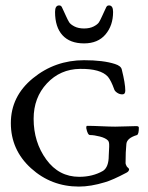

<svg xmlns="http://www.w3.org/2000/svg" viewBox="-20 -676 547 708"><path d="M215 -635Q217 -631 223.5 -616.5Q230 -602 235 -594Q240 -586 254.5 -578.5Q269 -571 290 -571Q311 -571 325.5 -578.5Q340 -586 345 -594Q350 -602 356.5 -616.5Q363 -631 365 -635Q366 -636 369 -643.5Q372 -651 374.5 -653.5Q377 -656 382 -656Q397 -656 397 -632Q397 -582 369 -549Q341 -516 290 -516Q238 -516 210.5 -546Q183 -576 183 -632Q183 -656 198 -656Q203 -656 205.5 -653.5Q208 -651 211 -643.5Q214 -636 215 -635ZM272 -24Q322 -24 360 -46Q381 -60 381 -102Q381 -108 382 -122.5Q383 -137 382.5 -145Q382 -153 379 -157Q370 -167 348.5 -172.5Q327 -178 312 -178Q303 -178 298 -204Q298 -212 301 -212Q322 -212 354 -210.5Q386 -209 405 -209Q421 -209 446 -210Q471 -211 483 -211Q492 -211 492 -205Q492 -181 485 -178Q448 -167 446 -145Q443 -117 443 -74Q443 -71 447 -63Q448 -61 452 -57.5Q456 -54 456 -52Q456 -44 446 -39Q395 -12 367 -4Q315 12 271 12Q169 12 94.5 -55.5Q20 -123 20 -222Q20 -321 101.5 -387.5Q183 -454 290 -454Q361 -454 404 -440Q426 -433 429 -420Q442 -368 442 -342Q442 -328 431 -328Q421 -328 412 -334Q403 -340 401 -347Q390 -378 378 -393Q351 -423 275 -422Q202 -421 153 -368.5Q104 -316 104 -238Q104 -152 150.5 -88Q197 -24 272 -24Z"/></svg>

Font: EB Garamond 12 All SC
Style: AllSC
Weight: 400
Version: Version 0.016 ; ttfautohint (v0.97) -l 8 -r 50 -G 200 -x 0 -